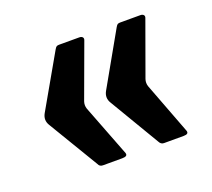

<svg xmlns="http://www.w3.org/2000/svg" viewBox="-79 -560 658 597"><g transform="rotate(-20 250.0 -261.5)"><path d="M449 -74Q453 -62 435 -62H370Q360 -62 355 -72L257 -237Q245 -256 256 -276L355 -451Q359 -458 362 -459.5Q365 -461 371 -461H437Q444 -461 447.5 -457Q451 -453 448 -446L384 -269Q380 -257 384 -245ZM247 -74Q251 -62 232 -62H168Q157 -62 153 -72L54 -237Q42 -256 53 -276L153 -451Q157 -458 160 -459.5Q163 -461 168 -461H235Q242 -461 245.5 -457Q249 -453 246 -446L181 -269Q177 -257 181 -245Z"/></g></svg>

Font: Libre Franklin Thin ExtraBold
Style: Regular
Weight: 800
Version: Version 3.000